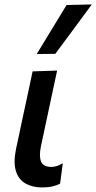

<svg xmlns="http://www.w3.org/2000/svg" viewBox="-20 -810 422 842"><path d="M165 12Q122.5 12 92 -5.2Q61.5 -22.5 49.8 -59.8Q38 -97 50.5 -158Q58.5 -194 63.8 -219.5Q69 -245 75 -273Q89.5 -339.5 100.5 -391.2Q111.5 -443 123 -497L230.5 -500.5Q211.5 -412 195.5 -337.2Q179.5 -262.5 168.5 -210.5L159.5 -168.5Q150.5 -125 160.2 -101.5Q170 -78 205.5 -78Q228.5 -78 255.5 -94L243.5 -4.5Q229.5 3 210 7.5Q190.5 12 165 12ZM141 -573Q174 -627.5 206.8 -681Q239.5 -734.5 272 -788L382.5 -790.5Q342 -735 302 -681.2Q262 -627.5 222.5 -574Z"/></svg>

Font: Commissioner Medium
Style: Italic
Weight: 500
Italic angle: -12°
Designer: Kostas Bartsokas
Foundry: Kostas Bartsokas
Version: Version 1.000; ttfautohint (v1.8.3)